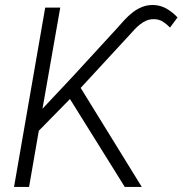

<svg xmlns="http://www.w3.org/2000/svg" viewBox="-20 -741 724 761"><path d="M257.3 -348.6 133.8 -222.7 95.2 0H35.6L159.2 -710.9H218.8L148.4 -310.1L269.5 -439L442.9 -627.9Q457.5 -644.5 472.9 -661.4Q488.3 -678.2 505.9 -691.9Q523.4 -705.6 543.7 -713.6Q564 -721.7 588.4 -721.2Q617.2 -720.2 640.9 -706.3Q664.6 -692.4 683.6 -671.9L653.8 -631.8Q640.1 -646 625 -655.5Q609.9 -665 589.4 -665Q573.2 -665 559.8 -659.2Q546.4 -653.3 534.7 -644Q522.9 -634.8 512.5 -623.3Q502 -611.8 492.2 -601.1L299.8 -392.6L542 0H474.6Z"/></svg>

Font: Roboto Light
Style: Italic
Weight: 300
Italic angle: -12°
Designer: Google
Version: Version 2.134; 2016; ttfautohint (v1.6)